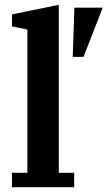

<svg xmlns="http://www.w3.org/2000/svg" viewBox="-20 -780 448 800"><path d="M30 -60H94V-657L30 -670V-720L225 -760V-60H289V0H30ZM290 -748H408L328 -543H283Z"/></svg>

Font: IBM Plex Serif SmBld
Style: Regular
Weight: 600
Designer: Mike Abbink, Paul van der Laan, Pieter van Rosmalen
Foundry: Bold Monday
Version: Version 3.001